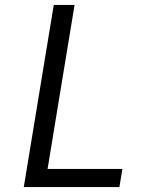

<svg xmlns="http://www.w3.org/2000/svg" viewBox="-20 -755 640 775"><path d="M76 0 197 -735H281L172 -73H474L462 0Z"/></svg>

Font: Iosevka Custom Oblique
Style: Regular
Weight: 400
Italic angle: -9°
Designer: Belleve Invis
Foundry: Belleve Invis
Version: Version 27.0.1